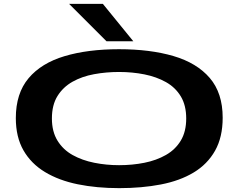

<svg xmlns="http://www.w3.org/2000/svg" viewBox="-20 -965 1234 995"><path d="M598 10Q481 10 383 -10Q285 -30 213 -73.5Q141 -117 101.5 -186Q62 -255 62 -353Q62 -481 128 -559.5Q194 -638 314.5 -674Q435 -710 597 -710Q758 -710 879 -674.5Q1000 -639 1067 -561Q1134 -483 1134 -355Q1134 -254 1094.5 -184Q1055 -114 983.5 -71Q912 -28 813.5 -9Q715 10 598 10ZM597 -109Q666 -109 728.5 -121.5Q791 -134 840 -162Q889 -190 917 -236.5Q945 -283 945 -351Q945 -419 917 -465.5Q889 -512 840 -539.5Q791 -567 728.5 -579.5Q666 -592 597 -592Q530 -592 467.5 -580.5Q405 -569 356 -541.5Q307 -514 278 -467.5Q249 -421 249 -351Q249 -283 278 -236Q307 -189 356.5 -161.5Q406 -134 468.5 -121.5Q531 -109 597 -109ZM532 -751 338 -945H513L671 -751Z"/></svg>

Font: Georama ExtraExtended SemiBold
Style: Regular
Weight: 600
Width: 8
Designer: Jean-Baptiste Levee
Foundry: Production Type
Version: Version 1.000